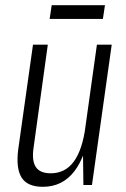

<svg xmlns="http://www.w3.org/2000/svg" viewBox="-20 -712 486 739"><path d="M109 -142Q102 -93 118 -69Q134 -45 175 -45Q231 -45 264 -90Q297 -135 309 -224L336 -289L328 -229Q312 -112 266 -52.5Q220 7 145 7Q86 7 63.5 -28Q41 -63 50 -136L107 -540H164ZM334 0H301L299 -154L353 -540H410ZM384 -692 376 -639H171L179 -692Z"/></svg>

Font: Pathway Extreme Condensed Thin
Style: Italic
Weight: 250
Width: 3
Italic angle: -8°
Version: Version 1.001;gftools[0.9.26]